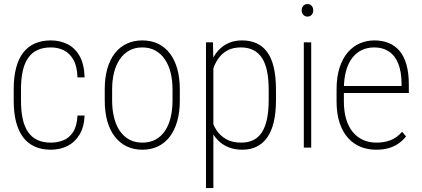

<svg xmlns="http://www.w3.org/2000/svg" viewBox="-20 -741 2118 964"><path d="M235.8 -24.9Q268.6 -24.9 298.1 -36.6Q327.6 -48.3 346.9 -77.9Q366.2 -107.4 369.1 -161.1H404.8Q402.3 -102.5 378.9 -64.5Q355.5 -26.4 317.9 -7.8Q280.3 10.7 235.8 10.7Q190.4 10.7 155.5 -4.6Q120.6 -20 96.9 -50.8Q73.2 -81.5 61 -127.7Q48.8 -173.8 48.8 -235.4V-293Q48.8 -354.5 61 -400.6Q73.2 -446.8 96.9 -477.3Q120.6 -507.8 155.5 -522.9Q190.4 -538.1 235.8 -538.1Q280.8 -538.1 318.4 -519.5Q356 -501 379.4 -460.2Q402.8 -419.4 404.8 -352.5H369.1Q367.2 -408.7 348.1 -441.7Q329.1 -474.6 299.8 -488.8Q270.5 -502.9 235.8 -502.9Q195.8 -502.9 167.5 -489.5Q139.2 -476.1 120.8 -449.5Q102.5 -422.9 94 -383.8Q85.4 -344.7 85.4 -293V-235.4Q85.4 -183.6 94 -144.3Q102.5 -105 120.8 -78.4Q139.2 -51.8 167.5 -38.3Q195.8 -24.9 235.8 -24.9Z M505.9 -236.3V-292.5Q505.9 -351.1 519 -396.7Q532.2 -442.4 556.9 -473.9Q581.5 -505.4 616.5 -521.7Q651.4 -538.1 694.3 -538.1Q738.3 -538.1 772.9 -521.7Q807.6 -505.4 832 -473.9Q856.4 -442.4 869.6 -396.7Q882.8 -351.1 882.8 -292.5V-236.3Q882.8 -177.7 869.6 -131.8Q856.4 -85.9 832 -54.2Q807.6 -22.5 772.9 -5.9Q738.3 10.7 694.8 10.7Q651.4 10.7 616.7 -5.9Q582 -22.5 557.1 -54.2Q532.2 -85.9 519 -131.8Q505.9 -177.7 505.9 -236.3ZM543 -292.5V-236.3Q543 -190.4 552.5 -151.6Q562 -112.8 581.1 -84.5Q600.1 -56.2 628.7 -40.5Q657.2 -24.9 694.8 -24.9Q732.9 -24.9 761.5 -40.5Q790 -56.2 808.8 -84.5Q827.6 -112.8 836.9 -151.6Q846.2 -190.4 846.2 -236.3V-292.5Q846.2 -337.9 836.7 -376.2Q827.1 -414.6 807.9 -442.9Q788.6 -471.2 760.3 -487.1Q731.9 -502.9 694.3 -502.9Q657.2 -502.9 628.7 -487.1Q600.1 -471.2 581.1 -442.9Q562 -414.6 552.5 -376.2Q543 -337.9 543 -292.5Z M1051.3 -426.8V203.1H1014.2V-528.3H1049.3ZM1365.7 -288.1V-240.2Q1365.7 -175.8 1354.5 -128.4Q1343.3 -81.1 1321.3 -50.3Q1299.3 -19.5 1268.1 -4.4Q1236.8 10.7 1196.8 10.7Q1158.2 10.7 1127.9 -1.5Q1097.7 -13.7 1075.7 -35.4Q1053.7 -57.1 1040.5 -85.7Q1027.3 -114.3 1022 -146.5V-367.2Q1028.8 -404.3 1042.7 -435.5Q1056.6 -466.8 1078.1 -489.7Q1099.6 -512.7 1128.9 -525.4Q1158.2 -538.1 1195.8 -538.1Q1235.8 -538.1 1267.6 -523.9Q1299.3 -509.8 1321.3 -480Q1343.3 -450.2 1354.5 -402.8Q1365.7 -355.5 1365.7 -288.1ZM1329.1 -240.2V-288.1Q1329.1 -343.3 1320.8 -383.5Q1312.5 -423.8 1295.2 -450.2Q1277.8 -476.6 1251.5 -489.7Q1225.1 -502.9 1189.9 -502.9Q1151.4 -502.9 1124.8 -489.3Q1098.1 -475.6 1081.1 -453.4Q1064 -431.2 1054.4 -406.2Q1044.9 -381.3 1040.5 -358.9V-150.4Q1048.3 -116.2 1066.9 -87.6Q1085.4 -59.1 1116 -42Q1146.5 -24.9 1190.9 -24.9Q1226.1 -24.9 1252.2 -37.8Q1278.3 -50.8 1295.4 -77.6Q1312.5 -104.5 1320.8 -145Q1329.1 -185.5 1329.1 -240.2Z M1542.5 -528.3V0H1505.4V-528.3ZM1494.6 -689Q1494.6 -702.6 1502.9 -711.7Q1511.2 -720.7 1523.9 -720.7Q1537.1 -720.7 1544.9 -711.7Q1552.7 -702.6 1552.7 -689Q1552.7 -675.8 1544.9 -666.7Q1537.1 -657.7 1523.9 -657.7Q1511.2 -657.7 1502.9 -666.7Q1494.6 -675.8 1494.6 -689Z M1868.2 10.7Q1825.7 10.7 1789.6 -4.2Q1753.4 -19 1726.6 -49.3Q1699.7 -79.6 1684.8 -125.2Q1669.9 -170.9 1669.9 -232.4V-292.5Q1669.9 -355.5 1685.1 -401.9Q1700.2 -448.2 1726.6 -478.5Q1752.9 -508.8 1787.1 -523.4Q1821.3 -538.1 1859.4 -538.1Q1899.4 -538.1 1931.4 -525.1Q1963.4 -512.2 1986.1 -485.4Q2008.8 -458.5 2020.8 -416.3Q2032.7 -374 2032.7 -315.4V-273.9H1692.9V-309.1H1996.1V-323.2Q1995.6 -381.8 1979.5 -421.9Q1963.4 -461.9 1932.9 -482.4Q1902.3 -502.9 1859.4 -502.9Q1825.2 -502.9 1797.4 -490Q1769.5 -477.1 1749 -450.9Q1728.5 -424.8 1717.5 -385Q1706.5 -345.2 1706.5 -292.5V-232.4Q1706.5 -180.7 1718.5 -141.6Q1730.5 -102.5 1752.4 -76.7Q1774.4 -50.8 1804.4 -37.8Q1834.5 -24.9 1869.6 -24.9Q1908.7 -24.9 1940.9 -37.1Q1973.1 -49.3 1999 -79.6L2018.6 -56.2Q2004.4 -37.6 1983.4 -22.2Q1962.4 -6.8 1934.1 2Q1905.8 10.7 1868.2 10.7Z"/></svg>

Font: Roboto Condensed ExtraLight
Style: Regular
Weight: 250
Designer: Christian Robertson
Foundry: Google
Version: Version 3.008; 2023